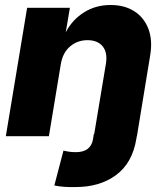

<svg xmlns="http://www.w3.org/2000/svg" viewBox="-20 -547 658 771"><path d="M356.9 -9.3H358.4L405.3 -291Q412.6 -335.9 392.3 -360.8Q372.1 -385.7 331.1 -385.7Q291.5 -385.7 261.7 -360.8Q231.9 -335.9 224.1 -288.6L176.3 0H3.4L88.9 -515.6H260.7L244.1 -418L246.1 -420.9Q272 -469.2 318.4 -498Q364.7 -526.9 424.3 -526.9Q480.5 -526.9 519.8 -501.5Q559.1 -476.1 576.2 -430.4Q593.3 -384.8 583 -324.2L529.8 0H529.3L527.3 11.7Q511.2 108.4 445.3 156.5Q379.4 204.6 282.7 204.1Q260.7 204.6 240 203.4Q219.2 202.1 198.2 197.8L234.9 57.6Q246.1 60.5 258.1 62.3Q270 64 284.7 64Q344.7 64 353.5 11.7Z"/></svg>

Font: Inter Display Extra Bold
Style: Italic
Weight: 800
Italic angle: -9.39999°
Designer: Rasmus Andersson
Foundry: rsms
Version: Version 4.000;git-4fc901f